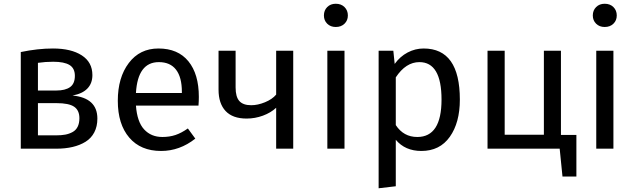

<svg xmlns="http://www.w3.org/2000/svg" viewBox="-20 -800 3412 1033"><path d="M370.1 -286.1Q503.9 -272.9 503.9 -162.1Q503.9 -119.6 487.3 -87.9Q470.7 -56.2 440.4 -37.4Q410.2 -18.6 370.6 -9.3Q331.1 0 282.2 0H91.8V-520Q183.6 -539.1 265.1 -539.1Q362.8 -539.1 419.9 -502.2Q477.1 -465.3 477.1 -396Q477.1 -351.1 449.7 -323.2Q422.4 -295.4 370.1 -286.1ZM266.1 -467.8Q224.6 -467.8 184.1 -461.9V-313H283.2Q331.1 -313 356.9 -331.3Q382.8 -349.6 382.8 -392.1Q382.8 -432.6 354.2 -450.2Q325.7 -467.8 266.1 -467.8ZM282.2 -71.8Q310.1 -71.8 331.1 -75.7Q352.1 -79.6 370.1 -89.4Q388.2 -99.1 397.7 -117.9Q407.2 -136.7 407.2 -164.1Q407.2 -206.5 378.9 -225.8Q350.6 -245.1 284.2 -245.1H184.1V-71.8Z M1049.8 -278.8Q1049.8 -256.3 1047.9 -231.9H711.4Q717.8 -144.5 755.4 -103.8Q793 -63 853.5 -63Q892.1 -63 924.1 -73.7Q956.1 -84.5 990.7 -108.9L1030.8 -54.2Q946.8 12.2 846.7 12.2Q736.8 12.2 675.3 -59.8Q613.8 -131.8 613.8 -257.8Q613.8 -382.8 672.9 -460.9Q731.9 -539.1 832.5 -539.1Q937.5 -539.1 993.7 -470.2Q1049.8 -401.4 1049.8 -278.8ZM958.5 -299.8V-306.2Q958.5 -384.3 927.2 -425Q896 -465.8 834.5 -465.8Q721.2 -465.8 711.4 -299.8Z M1465.8 -526.9H1557.6V0H1465.8V-220.2Q1437 -193.4 1394.5 -177.7Q1352.1 -162.1 1306.6 -162.1Q1231.9 -162.1 1193.8 -202.6Q1155.8 -243.2 1155.8 -317.9V-526.9H1247.6V-329.1Q1247.6 -278.8 1267.8 -256.3Q1288.1 -233.9 1331.5 -233.9Q1366.7 -233.9 1405.5 -249.8Q1444.3 -265.6 1465.8 -291Z M1786.6 -779.8Q1815.4 -779.8 1833.5 -762Q1851.6 -744.1 1851.6 -716.8Q1851.6 -689.9 1833.5 -672.4Q1815.4 -654.8 1786.6 -654.8Q1758.3 -654.8 1740.5 -672.4Q1722.7 -689.9 1722.7 -716.8Q1722.7 -744.1 1740.5 -762Q1758.3 -779.8 1786.6 -779.8ZM1833.5 -526.9V0H1741.2V-526.9Z M2259.3 -539.1Q2454.1 -539.1 2454.1 -264.2Q2454.1 -140.1 2400.1 -64Q2346.2 12.2 2247.1 12.2Q2159.7 12.2 2109.4 -47.9V202.1L2017.1 212.9V-526.9H2096.2L2103.5 -456.1Q2132.3 -496.1 2173.1 -517.6Q2213.9 -539.1 2259.3 -539.1ZM2225.1 -63Q2355.5 -63 2355.5 -264.2Q2355.5 -465.8 2236.3 -465.8Q2163.6 -465.8 2109.4 -383.8V-127Q2151.4 -63 2225.1 -63Z M2998 -74.2H3081.1V149.9H3006.3L2991.2 0H2603V-526.9H2695.3V-75.2H2906.2V-526.9H2998Z M3233.4 -779.8Q3262.2 -779.8 3280.3 -762Q3298.3 -744.1 3298.3 -716.8Q3298.3 -689.9 3280.3 -672.4Q3262.2 -654.8 3233.4 -654.8Q3205.1 -654.8 3187.3 -672.4Q3169.4 -689.9 3169.4 -716.8Q3169.4 -744.1 3187.3 -762Q3205.1 -779.8 3233.4 -779.8ZM3280.3 -526.9V0H3188V-526.9Z"/></svg>

Font: FiraGO
Style: Regular
Weight: 400
Designer: bBox Type
Foundry: bBox Type GmbH
Version: Version 1.001;PS 001.001;hotconv 1.0.88;makeotf.lib2.5.64775